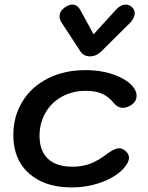

<svg xmlns="http://www.w3.org/2000/svg" viewBox="-20 -805 645 835"><path d="M38 -217Q38 -299 77.5 -363.5Q117 -428 188.5 -464Q260 -500 351 -500Q429 -500 489 -475Q549 -450 568 -413Q574 -400 574 -388Q574 -375 566.5 -363.5Q559 -352 545 -345Q529 -336 515 -336Q492 -336 474 -358Q454 -383 426 -396.5Q398 -410 354 -410Q295 -410 249 -384.5Q203 -359 177.5 -314.5Q152 -270 152 -214Q152 -149 188.5 -114.5Q225 -80 295 -80Q339 -80 373.5 -93.5Q408 -107 446 -136Q478 -160 498 -160Q513 -160 525 -149Q541 -136 541 -119Q541 -102 524 -80Q492 -40 428.5 -15Q365 10 290 10Q175 10 106.5 -50.5Q38 -111 38 -217ZM330 -581 247 -708Q239 -721 239 -733Q239 -758 264 -774Q280 -785 294 -785Q317 -785 330 -760L387 -656L482 -760Q504 -785 527 -785Q542 -785 553 -775Q566 -763 566 -747Q566 -728 547 -707L420 -581Q399 -560 371 -560Q344 -560 330 -581Z"/></svg>

Font: Kodchasan SemiBold
Style: Italic
Weight: 600
Italic angle: -10°
Version: Version 1.000; ttfautohint (v1.6)